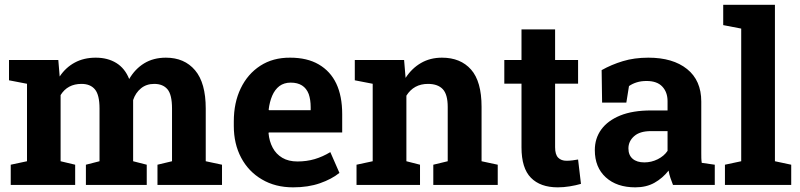

<svg xmlns="http://www.w3.org/2000/svg" viewBox="-20 -782 3382 812"><path d="M236.3 -100.1 297.9 -85.4V0H25.4V-85.4L94.2 -100.1V-427.7L18.1 -442.4V-528.3H226.6L232.4 -458.5Q257.8 -496.6 296.1 -517.3Q334.5 -538.1 384.8 -538.1Q435.5 -538.1 471.9 -515.6Q508.3 -493.2 526.4 -447.8Q550.8 -490.2 589.8 -514.2Q628.9 -538.1 681.6 -538.1Q759.8 -538.1 804.9 -484.9Q850.1 -431.6 850.1 -322.8V-100.1L918.9 -85.4V0H646V-85.4L707.5 -100.1V-323.2Q707.5 -381.8 688.2 -404.5Q668.9 -427.2 632.3 -427.2Q599.1 -427.2 576.2 -408.4Q553.2 -389.6 543 -358.9V-100.1L600.6 -85.4V0H343.3V-85.4L400.9 -100.1V-323.2Q400.9 -380.4 381.6 -403.8Q362.3 -427.2 324.7 -427.2Q265.6 -427.2 236.3 -379.9Z M1219.7 10.3Q1144 10.3 1087.4 -23.4Q1030.8 -56.6 999.8 -115.2Q968.8 -173.8 968.8 -249V-268.6Q968.8 -347.7 998 -408.2Q1027.3 -469.2 1080.8 -503.9Q1134.3 -538.6 1207 -538.1Q1278.8 -538.1 1327.6 -509.8Q1427.2 -452.1 1427.2 -299.3V-221.7H1116.7L1115.7 -218.8Q1118.7 -184.6 1133.3 -157.2Q1147.5 -130.4 1173.8 -114.7Q1200.2 -99.1 1237.8 -99.1Q1276.9 -99.1 1310.8 -109.1Q1344.7 -119.1 1377 -138.7L1415.5 -50.8Q1382.8 -24.4 1333.3 -7.1Q1283.7 10.3 1219.7 10.3ZM1116.2 -318.4 1117.7 -315.9H1293.9V-328.6Q1293.9 -360.4 1285.6 -384.3Q1267.1 -432.6 1209.5 -432.6Q1181.6 -432.6 1161.6 -418Q1142.1 -402.8 1131.1 -377Q1120.1 -351.1 1116.2 -318.4Z M1698.7 -100.1 1756.3 -85.4V0H1487.8V-85.4L1556.2 -100.1V-427.7L1480.5 -442.4V-528.3H1689L1695.3 -452.6Q1721.7 -493.2 1760.5 -515.6Q1799.3 -538.1 1849.1 -538.1Q1927.7 -538.1 1972.2 -487.8Q2016.6 -437.5 2016.6 -330.1V-100.1L2085 -85.4V0H1812.5V-85.4L1873.5 -100.1V-329.6Q1873.5 -382.8 1852.5 -405Q1831.5 -427.2 1790 -427.2Q1730 -427.2 1698.7 -377.4Z M2338.9 10.3Q2265.1 10.3 2225.3 -30.3Q2185.5 -70.8 2185.5 -158.7V-428.2H2112.8V-528.3H2185.5V-657.7H2327.6V-528.3H2424.8V-428.2H2327.6V-159.2Q2327.6 -128.4 2340.6 -115.2Q2353.5 -102.1 2376 -102.1Q2387.7 -102.1 2401.4 -103.8Q2415 -105.5 2424.8 -107.4L2437 -4.4Q2415 2 2389.4 6.1Q2363.8 10.3 2338.9 10.3Z M2667 10.3Q2588.4 10.3 2542 -32Q2495.6 -74.2 2495.6 -147Q2495.6 -196.8 2522.9 -234.4Q2550.3 -272 2603 -293.5Q2655.8 -314.9 2733.4 -314.9H2803.2V-354Q2803.2 -392.1 2781 -415.8Q2758.8 -439.5 2714.4 -439.5Q2691.4 -439.5 2673.1 -433.8Q2654.8 -428.2 2640.1 -418L2628.9 -348.1H2526.4L2524.4 -485.4Q2565.9 -508.8 2614.3 -523.4Q2662.6 -538.1 2722.2 -538.1Q2825.7 -538.1 2885.7 -490Q2945.8 -441.9 2945.8 -352.5V-134.8Q2945.8 -124 2946 -113.5Q2946.3 -103 2947.8 -93.3L3002.9 -85.4V0H2826.2Q2820.8 -13.7 2815.4 -29.3Q2810.1 -44.9 2807.6 -60.5Q2782.2 -28.3 2747.8 -9Q2713.4 10.3 2667 10.3ZM2705.1 -95.2Q2734.9 -95.2 2761.7 -108.6Q2788.6 -122.1 2803.2 -144V-227.5H2732.9Q2686 -227.5 2661.9 -206.1Q2637.7 -184.6 2637.7 -154.3Q2637.7 -126 2655.5 -110.6Q2673.3 -95.2 2705.1 -95.2Z M3257.3 -761.7V-100.1L3326.2 -85.4V0H3045.9V-85.4L3114.7 -100.1V-661.1L3038.6 -675.8V-761.7Z"/></svg>

Font: Suwannaphum
Style: Bold
Weight: 700
Designer: Danh Hong
Version: Version 8.002; ttfautohint (v1.8.3)